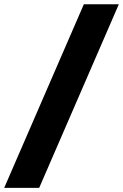

<svg xmlns="http://www.w3.org/2000/svg" viewBox="-77 -782 584 911"><path d="M486.8 -761.7 108.9 109.4H-57.1L320.8 -761.7Z"/></svg>

Font: Inter 16pt Black
Style: Italic
Weight: 900
Italic angle: -9.3988°
Version: Version 4.001;git-66647c0bb